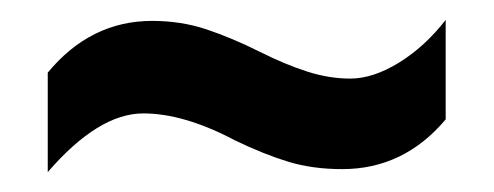

<svg xmlns="http://www.w3.org/2000/svg" viewBox="-20 -449 497 193"><path d="M216 -308Q165 -335 124 -335Q79 -335 28 -276V-376Q71 -428 133 -428Q162 -428 187.5 -419.5Q213 -411 241 -397Q267 -384 289 -377Q311 -370 332 -370Q355 -370 381 -386Q407 -402 428 -429V-329Q386 -279 324 -279Q294 -279 269.5 -286.5Q245 -294 216 -308Z"/></svg>

Font: Noto Sans Thai ExtCond SemBd
Style: Regular
Weight: 600
Width: 2
Designer: Monotype Design Team
Foundry: Monotype Imaging Inc.
Version: Version 2.002; ttfautohint (v1.8.4.7-5d5b)